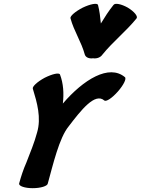

<svg xmlns="http://www.w3.org/2000/svg" viewBox="-20 -961 737 1005"><path d="M516 -675C570 -742 641 -798 695 -865C703 -876 682 -901 649 -921C615 -940 582 -947 574 -935C549 -904 528 -871 508 -838C505 -871 501 -904 493 -935C489 -947 453 -940 413 -921C374 -901 345 -876 349 -865C367 -798 406 -742 424 -675C429 -660 447 -653 467 -656C486 -653 506 -660 516 -675ZM230 0C258 -101 290 -239 339 -299C404 -384 477 -478 526 -435C536 -427 567 -448 597 -482C627 -516 643 -549 634 -557C551 -627 417 -545 309 -419C315 -472 312 -524 294 -571C289 -582 254 -574 214 -554C175 -533 147 -507 152 -496C174 -424 197 -344 174 -267C160 -214 138 -162 118 -110C102 -74 90 -37 80 0C78 13 110 24 151 24C193 24 228 13 230 0Z"/></svg>

Font: Nupuram Black Oblique
Style: Regular
Weight: 900
Designer: Santhosh Thottingal (santhosh.thottingal@gmail.com)
Foundry: SMC
Version: Version 1.000